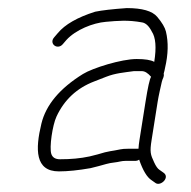

<svg xmlns="http://www.w3.org/2000/svg" viewBox="-20 -479 473 475"><path d="M125.7 -55C147.7 -55 173.8 -57.7 204 -63L223.8 -68C238 -71.7 248 -75.5 262.7 -77C274.6 -78.2 279.5 -81 290.8 -81H315.8C318.5 -81 321.3 -82 324.3 -84C333.5 -57.2 343.8 -40.2 355.2 -33L365.1 -26C377.8 -17.6 401.6 -40.5 384.2 -52L374.3 -59C370.1 -61.7 365.7 -67.8 361.3 -77.5C352.2 -97 350.3 -102.8 355.1 -133L370 -227C372.3 -241.9 377.5 -264 380.3 -276.5C382.4 -286.1 386.6 -288 385 -297C386.4 -301.7 387.5 -306.3 388.3 -311C396.2 -344.5 396.9 -374.5 390.5 -401C388.1 -411 380.9 -423.2 368.8 -437.5C356.7 -451.8 331.7 -459 293.7 -459C258.3 -456.5 232.2 -453.5 215.3 -450C171.4 -436.1 140.6 -418.4 122.9 -397L114.3 -387C99.8 -371 122.4 -354 135.6 -370L144.2 -380C167.3 -405.4 209.9 -422.3 241.8 -425C272.1 -427.6 296.1 -430.1 331.9 -423.5C340.8 -421.9 348.7 -414.4 355.5 -401C365.2 -386.6 367.3 -361.6 361.6 -326C353 -330.7 338.6 -333 318.2 -333C280.5 -333 209.2 -310.8 185.2 -295.9C127.9 -260.4 93.6 -219.5 82.4 -173C67.1 -109.9 66.4 -55 125.7 -55ZM340 -227 325.1 -133C323.8 -125 323 -117.7 322.6 -111H296.8C288.7 -111 282.3 -110.5 277.8 -109.5C256.1 -104.7 250.1 -106.1 221.4 -97L201.6 -92C178.9 -87.1 155.3 -85 128.5 -85C117.1 -85 110 -89.3 107 -98C101.6 -113.8 109.8 -169.3 119.7 -190.5C138.9 -232 170 -261 213 -277.5C220.8 -280.5 230.6 -284.3 242.5 -289C265.7 -298.1 286.1 -299.5 311 -303H331C338.3 -303 345.9 -298.3 353.8 -289C350.3 -283.7 345.7 -263 340 -227Z"/></svg>

Font: MewTooHand
Style: Ita
Weight: 400
Designer: Mew Too, Robert Jablonski
Version: Version 0.77